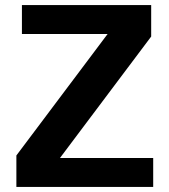

<svg xmlns="http://www.w3.org/2000/svg" viewBox="-20 -742 672 762"><path d="M588 0V-115H218L580 -597V-722H67V-607H407L45 -125V0Z"/></svg>

Font: Perun
Style: Bold
Weight: 700
Foundry: Copyright (c) Stefan Peev, Context Ltd, 2016
Version: Version 1.089